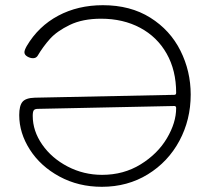

<svg xmlns="http://www.w3.org/2000/svg" viewBox="-20 -712 812 739"><path d="M54 -269Q54 -305 66.5 -320Q79 -335 114 -336L651 -347Q658 -347 658 -355Q658 -441 621.5 -505.5Q585 -570 519.5 -605Q454 -640 369 -640Q298 -640 248.5 -616Q199 -592 172.5 -562.5Q146 -533 124 -496Q118 -488 107 -488Q96 -488 85 -494.5Q74 -501 74 -511Q74 -519 83 -535Q128 -611 204 -651.5Q280 -692 376 -692Q482 -692 558.5 -644Q635 -596 674.5 -517Q714 -438 714 -348Q714 -251 670.5 -170Q627 -89 549 -41Q471 7 372 7Q282 7 209 -32.5Q136 -72 95 -136Q54 -200 54 -269ZM658 -296Q658 -304 651 -304L126 -293Q114 -293 110 -287.5Q106 -282 106 -266Q106 -208 142.5 -155.5Q179 -103 240.5 -71Q302 -39 373 -39Q456 -39 521.5 -79.5Q587 -120 622.5 -180Q658 -240 658 -296Z"/></svg>

Font: Mali Light
Style: Regular
Weight: 300
Designer: Kitiyaporn Chalermlarp | Katatrad Aksorn Co.,Ltd.
Foundry: Cadson Demak Co.,Ltd.
Version: Version 1.000; ttfautohint (v1.6)